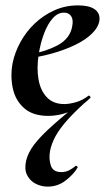

<svg xmlns="http://www.w3.org/2000/svg" viewBox="-20 -419 397 714"><path d="M157 275Q134 275 113 264.5Q92 254 81 232.5Q70 211 77 179Q84 149 107.5 118Q131 87 179.5 44Q228 1 309 -63L316 -55Q265 -11 233.5 24Q202 59 186.5 87.5Q171 116 166 143Q161 172 169 196.5Q177 221 208 221Q225 221 238.5 213.5Q252 206 260 199Q262 196 266 199Q270 202 268 205Q254 229 224.5 252Q195 275 157 275ZM160 12Q102 12 69.5 -17Q37 -46 27.5 -91Q18 -136 27 -185Q35 -224 56 -262.5Q77 -301 109 -331.5Q141 -362 182 -380.5Q223 -399 270 -399Q311 -399 331.5 -385Q352 -371 350 -345Q347 -319 323 -295Q299 -271 259.5 -252Q220 -233 171.5 -219.5Q123 -206 73 -201L75 -214Q146 -225 194 -250.5Q242 -276 249 -324Q253 -346 244.5 -359Q236 -372 218 -372Q195 -372 176.5 -351.5Q158 -331 144.5 -296Q131 -261 124 -218Q116 -167 123 -125Q130 -83 154 -57.5Q178 -32 219 -32Q238 -32 262.5 -39Q287 -46 309 -63Q311 -65 314.5 -61Q318 -57 316 -55Q278 -18 237.5 -3Q197 12 160 12Z"/></svg>

Font: Cormorant Light
Style: Bold Italic
Weight: 700
Italic angle: -10°
Version: Version 4.000